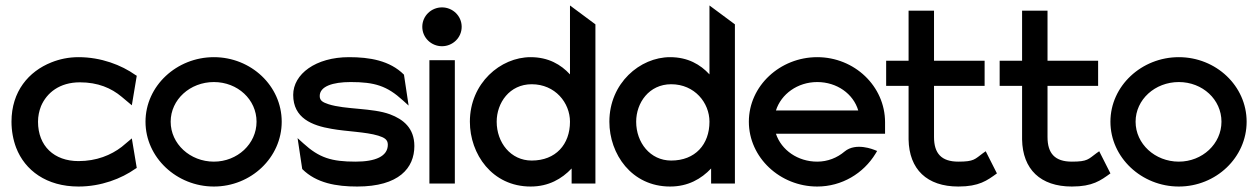

<svg xmlns="http://www.w3.org/2000/svg" viewBox="-20 -671 4602 702"><path d="M22 -226C22 -193 28 -160 39 -131C71 -48 150 11 267 11C350 11 424 -18 475 -54L480 -57L462 -165L425 -134C386 -104 333 -82 267 -82C178 -82 119 -137 119 -226C119 -246 123 -265 130 -283C151 -332 198 -370 272 -370C338 -370 387 -349 425 -317L462 -286L480 -394L475 -397C424 -433 350 -462 267 -462C231 -462 198 -455 168 -443C85 -410 22 -337 22 -226Z M512 -226C512 -95 626 11 762 11C898 11 1010 -95 1010 -226C1010 -357 898 -462 762 -462C626 -462 512 -357 512 -226ZM604 -226C604 -307 675 -371 762 -371C849 -371 918 -307 918 -226C918 -145 848 -80 762 -80C675 -80 604 -145 604 -226Z M1052 -324C1052 -239 1121 -212 1192 -200C1247 -190 1317 -189 1363 -175C1385 -168 1398 -161 1398 -142C1398 -99 1352 -80 1280 -80C1192 -80 1147 -94 1089 -147L1068 -166L1085 -53C1137 -1 1211 11 1286 11C1439 11 1495 -57 1495 -137C1495 -203 1454 -235 1406 -253C1341 -277 1243 -270 1181 -290C1160 -297 1149 -303 1149 -320C1149 -355 1196 -371 1262 -371C1350 -371 1395 -357 1453 -304L1474 -285L1457 -398C1405 -450 1331 -462 1256 -462C1134 -462 1052 -400 1052 -324Z M1524 -573C1524 -533 1557 -502 1596 -502C1635 -502 1668 -533 1668 -573C1668 -613 1635 -644 1596 -644C1557 -644 1524 -613 1524 -573ZM1550 0H1643V-451H1550Z M1698 -226C1698 -108 1779 11 1920 11C1986 11 2034 -17 2070 -55V0H2157V-582L2064 -651V-399C2031 -435 1985 -462 1920 -462C1810 -462 1698 -367 1698 -226ZM1796 -226C1796 -295 1843 -363 1924 -363C2010 -363 2064 -295 2064 -226C2064 -143 2012 -84 1924 -84C1847 -84 1796 -150 1796 -226Z M2208 -226C2208 -108 2289 11 2430 11C2496 11 2544 -17 2580 -55V0H2667V-582L2574 -651V-399C2541 -435 2495 -462 2430 -462C2320 -462 2208 -367 2208 -226ZM2306 -226C2306 -295 2353 -363 2434 -363C2520 -363 2574 -295 2574 -226C2574 -143 2522 -84 2434 -84C2357 -84 2306 -150 2306 -226Z M2718 -226C2718 -95 2832 11 2968 11C3058 11 3137 -37 3181 -109L3187 -119L3177 -123C3176 -123 3110 -152 3068 -117C3041 -94 3006 -80 2968 -80C2897 -80 2837 -122 2817 -182H3216V-224C3216 -356 3104 -462 2968 -462C2832 -462 2718 -357 2718 -226ZM2817 -267C2836 -327 2896 -371 2968 -371C3040 -371 3100 -328 3118 -267Z M3220 -357H3302V-161C3304 -52 3369 11 3484 11C3560 11 3589 -11 3625 -37L3584 -118L3574 -111C3544 -89 3542 -80 3484 -80C3422 -80 3395 -110 3395 -170V-357H3580V-449H3395V-632H3302V-449H3220Z M3635 -357H3717V-161C3719 -52 3784 11 3899 11C3975 11 4004 -11 4040 -37L3999 -118L3989 -111C3959 -89 3957 -80 3899 -80C3837 -80 3810 -110 3810 -170V-357H3995V-449H3810V-632H3717V-449H3635Z M4040 -226C4040 -95 4154 11 4290 11C4426 11 4538 -95 4538 -226C4538 -357 4426 -462 4290 -462C4154 -462 4040 -357 4040 -226ZM4132 -226C4132 -307 4203 -371 4290 -371C4377 -371 4446 -307 4446 -226C4446 -145 4376 -80 4290 -80C4203 -80 4132 -145 4132 -226Z"/></svg>

Font: Charger Sport
Style: Bd
Weight: 700
Designer: Jasper
Foundry: Cannot Into Space Fonts
Version: Version 1.1